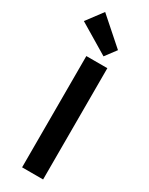

<svg xmlns="http://www.w3.org/2000/svg" viewBox="-269 -994 806 1037"><g transform="rotate(30 134.0 -475.5)"><path d="M162 -739 -25 -851 50 -951 213 -807ZM81 0V-694H212V0Z"/></g></svg>

Font: Cantarell
Style: Bold
Weight: 700
Designer: Dave Crossland, Nikolaus Waxweiler, Florian Fecher, Jacques Le Bailly, Eben Sorkin, Alexei Vanyashin, Alexios Zavras, Em
Version: Version 0.303